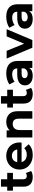

<svg xmlns="http://www.w3.org/2000/svg" viewBox="1637 -2334 705 4019"><g transform="rotate(-90 1989.5 -324.5)"><path d="M419 -26Q396 -9 362.5 -0.5Q329 8 292 8Q196 8 143.5 -41Q91 -90 91 -185V-406H8V-526H91V-657H247V-526H381V-406H247V-187Q247 -153 264.5 -134.5Q282 -116 314 -116Q351 -116 377 -136Z M1014 -225H607Q618 -175 659 -146Q700 -117 761 -117Q803 -117 835.5 -129.5Q868 -142 896 -169L979 -79Q903 8 757 8Q666 8 596 -27.5Q526 -63 488 -126Q450 -189 450 -269Q450 -348 487.5 -411.5Q525 -475 590.5 -510.5Q656 -546 737 -546Q816 -546 880 -512Q944 -478 980.5 -414.5Q1017 -351 1017 -267Q1017 -264 1014 -225ZM605 -316H870Q862 -367 826 -397.5Q790 -428 738 -428Q685 -428 649 -398Q613 -368 605 -316Z M1671 -308V0H1515V-284Q1515 -348 1487 -379.5Q1459 -411 1406 -411Q1347 -411 1312 -374.5Q1277 -338 1277 -266V0H1121V-538H1270V-475Q1301 -509 1347 -527.5Q1393 -546 1448 -546Q1548 -546 1609.5 -486Q1671 -426 1671 -308Z M2159 -26Q2136 -9 2102.5 -0.5Q2069 8 2032 8Q1936 8 1883.5 -41Q1831 -90 1831 -185V-406H1748V-526H1831V-657H1987V-526H2121V-406H1987V-187Q1987 -153 2004.5 -134.5Q2022 -116 2054 -116Q2091 -116 2117 -136Z M2723 -307V0H2577V-67Q2533 8 2413 8Q2351 8 2305.5 -13Q2260 -34 2236 -71Q2212 -108 2212 -155Q2212 -230 2268.5 -273Q2325 -316 2443 -316H2567Q2567 -367 2536 -394.5Q2505 -422 2443 -422Q2400 -422 2358.5 -408.5Q2317 -395 2288 -372L2232 -481Q2276 -512 2337.5 -529Q2399 -546 2464 -546Q2589 -546 2656 -486.5Q2723 -427 2723 -307ZM2567 -170V-225H2460Q2364 -225 2364 -162Q2364 -132 2387.5 -114.5Q2411 -97 2452 -97Q2492 -97 2523 -115.5Q2554 -134 2567 -170Z M3388 -538 3161 0H3000L2774 -538H2935L3084 -172L3238 -538Z M3910 -307V0H3764V-67Q3720 8 3600 8Q3538 8 3492.5 -13Q3447 -34 3423 -71Q3399 -108 3399 -155Q3399 -230 3455.5 -273Q3512 -316 3630 -316H3754Q3754 -367 3723 -394.5Q3692 -422 3630 -422Q3587 -422 3545.5 -408.5Q3504 -395 3475 -372L3419 -481Q3463 -512 3524.5 -529Q3586 -546 3651 -546Q3776 -546 3843 -486.5Q3910 -427 3910 -307ZM3754 -170V-225H3647Q3551 -225 3551 -162Q3551 -132 3574.5 -114.5Q3598 -97 3639 -97Q3679 -97 3710 -115.5Q3741 -134 3754 -170Z"/></g></svg>

Font: Montserrat-Bold
Style: Bold
Weight: 700
Version: Version 7.200